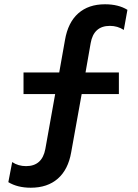

<svg xmlns="http://www.w3.org/2000/svg" viewBox="-20 -750 644 898"><path d="M494 -629Q418 -629 404 -548L380 -411H536V-310H362L313 -38Q299 43 250.5 85.5Q202 128 124 128Q62 128 19 102L37 8Q65 27 102 27Q177 27 192 -53L238 -310H90V-411H257L284 -563Q298 -645 346 -687.5Q394 -730 471 -730Q534 -730 576 -704L559 -610Q530 -629 494 -629Z"/></svg>

Font: Elaine Sans SemiBold
Style: Regular
Weight: 600
Designer: Wei Huang
Foundry: Wei Huang
Version: Version 2.001;December 24, 2019;FontCreator 12.0.0.2547 64-b